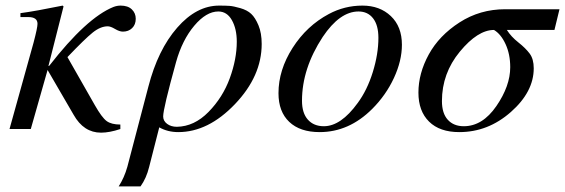

<svg xmlns="http://www.w3.org/2000/svg" viewBox="-20 -461 2019 686"><path d="M153 -225 156 -226Q289 -397 385 -436Q398 -441 411 -441Q437 -441 451 -427.5Q465 -414 465 -394Q465 -373 452 -360.5Q439 -348 419 -348Q407 -348 391 -357.5Q375 -367 365 -367Q339 -367 311 -344.5Q283 -322 221 -257L319 -85Q344 -41 361 -28.5Q378 -16 410 -16V0Q371 13 341 13Q279 13 243 -51L150 -211L90 0H14L100 -309Q114 -362 114 -376Q114 -400 81 -400H53V-414Q106 -421 204 -441L207 -438Z M435 135 510 -151Q544 -283 613 -362Q682 -441 763 -441Q786 -441 800 -440Q814 -439 838.5 -432Q863 -425 877.5 -411.5Q892 -398 903.5 -370.5Q915 -343 915 -304Q915 -189 819.5 -89Q724 11 617 11Q579 11 549 -6L513 135Q503 176 482 205H404Q424 174 435 135ZM826 -312Q826 -358 808.5 -389Q791 -420 760 -420Q717 -420 674 -369Q631 -318 609 -239Q563 -73 563 -45Q563 -29 577 -18.5Q591 -8 612 -8Q674 -9 725 -61Q776 -113 801 -181.5Q826 -250 826 -312Z M1416 -301Q1416 -244 1387.5 -182.5Q1359 -121 1310 -72Q1227 11 1122 11Q1052 11 1013.5 -25.5Q975 -62 975 -128Q975 -211 1025.5 -290Q1076 -369 1155 -411Q1211 -441 1275 -441Q1337 -441 1376.5 -403.5Q1416 -366 1416 -301ZM1332 -326Q1332 -371 1313 -395.5Q1294 -420 1261 -420Q1194 -420 1133 -329Q1059 -216 1059 -101Q1059 -57 1080 -33.5Q1101 -10 1137 -10Q1198 -10 1258 -93Q1292 -139 1312 -203.5Q1332 -268 1332 -326Z M1979 -428 1961 -354H1791Q1806 -330 1832 -309.5Q1858 -289 1872.5 -269.5Q1887 -250 1887 -217Q1887 -133 1805.5 -61Q1724 11 1621 11Q1551 11 1513 -26.5Q1475 -64 1475 -130Q1475 -199 1512 -266.5Q1549 -334 1622 -381Q1695 -428 1785 -428ZM1803 -221Q1803 -267 1786.5 -303Q1770 -339 1745 -354Q1687 -354 1623 -276.5Q1559 -199 1559 -100Q1559 -56 1580 -33Q1601 -10 1637 -10Q1704 -10 1753.5 -82Q1803 -154 1803 -221Z"/></svg>

Font: STIX
Style: Italic
Weight: 400
Italic angle: -16.33°
Designer: MicroPress Inc., with final additions and corrections provided by Coen Hoffman, Elsevier (retired)
Version: Version 1.1.1